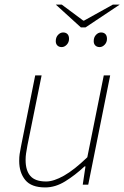

<svg xmlns="http://www.w3.org/2000/svg" viewBox="-20 -808 544 840"><path d="M178 12Q117 12 90.5 -20.5Q64 -53 64 -104Q64 -122 66 -134.5Q68 -147 72 -168L134 -478H162L100 -172Q96 -150 94 -136.5Q92 -123 92 -108Q92 -62 113 -38Q134 -14 182 -14Q215 -14 260 -39.5Q305 -65 362 -120L434 -478H462L366 0H342L354 -80H350Q308 -41 265 -14.5Q222 12 178 12ZM250 -602Q238 -602 231 -609Q224 -616 224 -628Q224 -645 234 -655.5Q244 -666 256 -666Q268 -666 275 -659Q282 -652 282 -638Q282 -623 272 -612.5Q262 -602 250 -602ZM416 -602Q404 -602 397 -609Q390 -616 390 -628Q390 -645 400 -655.5Q410 -666 422 -666Q434 -666 441 -659Q448 -652 448 -638Q448 -623 438 -612.5Q428 -602 416 -602ZM334 -688 224 -788H250L344 -718H348L474 -788H504L354 -688Z"/></svg>

Font: Source Sans 3 VF
Style: Italic
Weight: 200
Italic angle: -11°
Designer: Paul D. Hunt
Foundry: Adobe Systems Incorporated
Version: Version 3.042;hotconv 1.0.118;makeotfexe 2.5.65603